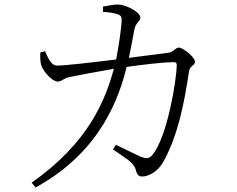

<svg xmlns="http://www.w3.org/2000/svg" viewBox="-20 -781 1040 843"><path d="M476 -125C532 -85 567 -70 577 -33C581 -14 590 -6 604 -6C633 -6 675 -28 699 -74C760 -186 787 -316 810 -468C814 -494 836 -491 836 -511C836 -529 784 -572 765 -572C749 -572 744 -552 716 -549L546 -527C555 -569 564 -620 569 -647C575 -684 596 -684 596 -705C596 -727 535 -760 501 -761C483 -762 452 -756 432 -752V-729C449 -728 477 -725 495 -719C512 -713 515 -707 514 -688C513 -659 501 -575 490 -520C379 -506 264 -493 230 -493C204 -493 190 -529 178 -556L157 -551C156 -532 156 -508 163 -490C170 -469 208 -423 233 -423C252 -423 255 -436 286 -443C313 -449 413 -467 480 -479C442 -340 369 -155 119 21L136 42C431 -118 507 -370 536 -487C598 -496 693 -508 744 -508C752 -508 756 -504 756 -497C756 -433 715 -181 650 -102C635 -84 625 -83 598 -93C579 -101 528 -127 489 -145Z"/></svg>

Font: Noto Serif CJK KR Light
Style: Regular
Weight: 300
Designer: Ryoko NISHIZUKA 西塚涼子 (kana & ideographs); Frank Grießhammer (Latin, Greek & Cyrillic); Wenlong ZHANG 张文龙 (bopomofo); San
Foundry: Adobe
Version: Version 2.001;hotconv 1.1.0;makeotfexe 2.6.0